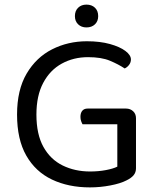

<svg xmlns="http://www.w3.org/2000/svg" viewBox="-20 -800 679 833"><path d="M570 -287V-70Q570 -52 559.5 -39.5Q549 -27 528 -17Q503 -4 459 4.5Q415 13 370 13Q277 13 205.5 -21Q134 -55 94 -125Q54 -195 54 -303Q54 -410 95.5 -480.5Q137 -551 206 -586Q275 -621 357 -621Q414 -621 457 -609Q500 -597 524 -579Q548 -561 548 -542Q548 -529 540 -518.5Q532 -508 521 -503Q494 -521 457 -536.5Q420 -552 362 -552Q299 -552 248 -524Q197 -496 167.5 -440.5Q138 -385 138 -303Q138 -217 168.5 -162.5Q199 -108 252 -82Q305 -56 371 -56Q407 -56 439 -62Q471 -68 489 -77V-261H338Q335 -266 332 -274.5Q329 -283 329 -293Q329 -310 337 -319.5Q345 -329 360 -329H527Q545 -329 557.5 -317.5Q570 -306 570 -287ZM406 -730Q406 -708 392 -694.5Q378 -681 355 -681Q333 -681 319 -694.5Q305 -708 305 -730Q305 -753 319 -766.5Q333 -780 355 -780Q378 -780 392 -766.5Q406 -753 406 -730Z"/></svg>

Font: Baloo Bhaina 2
Style: Regular
Weight: 400
Designer: Yesha Goshar, Manish Minz, Shuchita Grover and Ek Type
Foundry: Ek Type
Version: Version 1.700